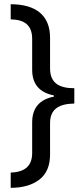

<svg xmlns="http://www.w3.org/2000/svg" viewBox="-20 -734 398 912"><path d="M30.8 158.2C87.9 158.2 133.3 145 167 119.1C200.7 93.3 217.8 53.2 217.8 0V-148.9C217.8 -215.8 259.3 -240.7 333 -242.2V-314.9C259.3 -314.9 217.8 -340.8 217.8 -409.2V-555.2C217.8 -661.6 149.4 -713.9 30.8 -713.9V-642.1C96.7 -640.6 132.8 -614.7 132.8 -548.8V-402.8C132.8 -335 167 -294.4 235.8 -280.8V-274.9C168 -261.7 132.8 -221.2 132.8 -152.8V-7.8C132.8 57.1 95.2 83.5 30.8 85.9Z"/></svg>

Font: Avrile Sans
Style: Regular
Weight: 400
Designer: Monotype Design Team, Google (font), Stefan Peev (BGR Cyrillic), Cristiano Sobral (main changes)
Foundry: The Avrile Sans Project Authors
Version: Version 3.110